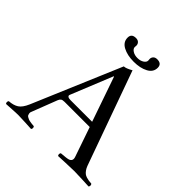

<svg xmlns="http://www.w3.org/2000/svg" viewBox="-213 -963 1124 1124"><g transform="rotate(45 349.5 -400.5)"><path d="M418.5 -763.2Q418.5 -766.1 418 -770.8Q417.5 -775.4 417.5 -775.9Q417.5 -788.6 426 -797.4Q434.6 -806.2 450.7 -806.2Q487.8 -806.2 487.8 -772.9Q487.8 -736.3 451.9 -717.3Q416 -698.2 362.8 -698.2Q309.6 -698.2 273.7 -717.3Q237.8 -736.3 237.8 -772.9Q237.8 -806.2 274.4 -806.2Q290.5 -806.2 299.1 -797.4Q307.6 -788.6 307.6 -775.9Q307.6 -775.4 307.1 -770.8Q306.6 -766.1 306.6 -763.2Q306.6 -750 322.8 -739.5Q338.9 -729 362.8 -729Q386.7 -729 402.6 -739.5Q418.5 -750 418.5 -763.2ZM260.7 -277.8H439.5L343.3 -555.2H340.3L235.4 -296.4Q231.9 -288.1 238.5 -283Q245.1 -277.8 260.7 -277.8ZM147.5 -68.8Q143.1 -60.1 144.3 -53Q145.5 -45.9 147.5 -41Q149.4 -36.1 156 -32.2Q162.6 -28.3 168.5 -25.9Q174.3 -23.4 183.3 -22Q192.4 -20.5 199.7 -19.5Q207 -18.6 216.3 -18.1Q220.7 -13.7 220.7 -6.6Q220.7 0.5 216.3 4.9Q201.7 4.4 166.5 2.2Q131.3 0 108.4 0Q86.9 0 55.9 2.2Q24.9 4.4 9.3 4.9Q4.9 0.5 4.9 -6.6Q4.9 -13.7 9.3 -18.1Q45.9 -20.5 68.6 -35.2Q91.3 -49.8 109.4 -91.8L341.3 -638.2Q358.9 -638.2 393.6 -658.2L602.5 -76.2Q607.9 -61.5 615.5 -51Q623 -40.5 630.4 -34.7Q637.7 -28.8 649.7 -25.1Q661.6 -21.5 669.7 -20.5Q677.7 -19.5 692.4 -18.1Q696.8 -13.7 696.8 -6.6Q696.8 0.5 692.4 4.9Q679.2 4.4 637 2.2Q594.7 0 571.3 0Q548.8 0 500.7 2.2Q452.6 4.4 440.4 4.9Q436 0.5 436 -6.6Q436 -13.7 440.4 -18.1Q488.3 -21.5 500 -25.9Q523.9 -34.7 514.6 -62L451.2 -246.1H242.7Q226.1 -246.1 219 -240.7Q211.9 -235.4 207.5 -224.1Z"/></g></svg>

Font: Linux Libertine Display G
Style: Regular
Weight: 400
Designer: Philipp H. Poll
Foundry: Philipp H. Poll
Version: Version 5.0.9